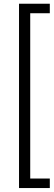

<svg xmlns="http://www.w3.org/2000/svg" viewBox="-20 -832 281 1005"><path d="M240.7 -762.7H138.2V102.5H240.7V152.3H79.6V-812.5H240.7Z"/></svg>

Font: Roboto Web
Style: Light
Weight: 300
Designer: Google
Version: Version 1.200310; 2013